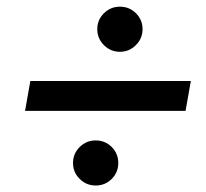

<svg xmlns="http://www.w3.org/2000/svg" viewBox="-20 -638 626 584"><path d="M56.2 -300.8 72.3 -391.6H560.5L544.4 -300.8ZM271 -73.7Q242.7 -73.7 222.4 -93.8Q202.1 -113.8 202.1 -142.1Q202.1 -170.9 222.4 -190.9Q242.7 -210.9 271 -210.9Q299.8 -210.9 319.8 -190.9Q339.8 -170.9 339.8 -142.1Q339.8 -113.8 319.8 -93.8Q299.8 -73.7 271 -73.7ZM344.7 -480.5Q316.4 -480.5 296.1 -500.7Q275.9 -521 275.9 -549.3Q275.9 -577.6 296.1 -597.7Q316.4 -617.7 344.7 -617.7Q373.5 -617.7 393.6 -597.7Q413.6 -577.6 413.6 -549.3Q413.6 -521 393.3 -500.7Q373 -480.5 344.7 -480.5Z"/></svg>

Font: Cascadia Mono NF
Style: Italic
Weight: 400
Italic angle: -10°
Monospace: yes
Designer: Aaron Bell
Foundry: Saja Typeworks
Version: Version 2404.023